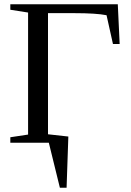

<svg xmlns="http://www.w3.org/2000/svg" viewBox="-20 -675 618 908"><path d="M545.9 -466.8H514.2L483.9 -603Q435.1 -612.8 331.1 -612.8H207V-40L303.2 -29.3L294.9 212.9H263.2L210.9 0H28.8V-25.9L112.8 -38.6V-615.7L28.8 -628.9V-654.8H537.1Z"/></svg>

Font: Times New Roman
Style: Regular
Weight: 400
Designer: Steve Matteson
Foundry: Ascender Corporation
Version: Version 2.00.3